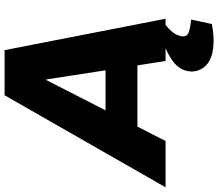

<svg xmlns="http://www.w3.org/2000/svg" viewBox="-115 -663 949 835"><g transform="rotate(-90 359.5 -245.5)"><path d="M-37.5 0 362.7 -700H558.9L695.5 0H511.7L431.4 -518.7H428.9L163.8 0ZM178.4 -122.4 206.3 -261H555.2L527.2 -122.4ZM602.6 209Q524.7 209 492 175.3Q459.3 141.5 467.8 96Q472.8 69.5 492.8 47.8Q512.7 26.1 552.2 7L613.9 -20.9H690.6L689.6 -14.9Q658.9 5.7 641.3 25.7Q623.8 45.7 619.3 69.3Q615.8 89.3 630.3 97.8Q644.8 106.4 691.9 111.4L672.5 201.5Q655 204.5 637.6 206.8Q620.1 209 602.6 209Z"/></g></svg>

Font: REM Medium
Style: Italic
Weight: 500
Italic angle: -11°
Designer: Octavio Pardo
Foundry: Ashler Design
Version: Version 1.005;gftools[0.9.28]